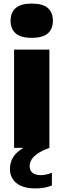

<svg xmlns="http://www.w3.org/2000/svg" viewBox="-20 -825 354 1071"><path d="M58.5 0V-548.5H255.5V0ZM157 -614Q96 -614 67.5 -638.8Q39 -663.5 39 -709Q39 -755.5 67.5 -780.2Q96 -805 157 -805Q218.5 -805 246.8 -780.2Q275 -755.5 275 -709Q275 -663.5 246.8 -638.8Q218.5 -614 157 -614ZM179 226Q107.5 226 71.5 196.2Q35.5 166.5 35.5 117Q35.5 85 50.8 56.5Q66 28 103.2 4.2Q140.5 -19.5 205.5 -38L255.5 0Q212.5 16 188.8 32.5Q165 49 155.2 66.5Q145.5 84 145.5 103.5Q145.5 125.5 161.2 138.8Q177 152 207.5 152Q221 152 236.8 148.8Q252.5 145.5 269.5 138.5V210Q250.5 217 229.2 221.5Q208 226 179 226Z"/></svg>

Font: Encode Sans SemiExpanded ExtraBold
Style: Regular
Weight: 800
Width: 6
Designer: Multiple Designers
Foundry: Impallari Type
Version: Version 3.002